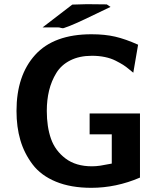

<svg xmlns="http://www.w3.org/2000/svg" viewBox="-20 -879 766 919"><path d="M184 -748 326 -857 396 -859Q411 -859 443 -858.5Q475 -858 491 -858L509 -846L386 -787Q339 -765 315 -755.5Q291 -746 285 -744.5Q279 -743 271.5 -745.5Q264 -748 256 -748ZM59 -348Q59 -518 148.5 -616.5Q238 -715 418 -715Q482 -715 531.5 -703.5Q581 -692 641 -665L618 -531Q616 -532 599.5 -546Q583 -560 569.5 -568.5Q556 -577 533.5 -588.5Q511 -600 482 -606Q453 -612 420 -612Q360 -612 316.5 -590Q273 -568 249.5 -529.5Q226 -491 215 -446Q204 -401 204 -348Q204 -272 224 -215Q244 -158 293.5 -120.5Q343 -83 420 -83Q439 -83 459.5 -86Q480 -89 495.5 -92.5Q511 -96 515 -96V-236H409V-336H650V-29Q536 20 417 20Q319 20 247.5 -9.5Q176 -39 136 -92Q96 -145 77.5 -208Q59 -271 59 -348Z"/></svg>

Font: Coval
Style: ExtraBold
Weight: 800
Foundry: Context Ltd
Version: Version 001.000